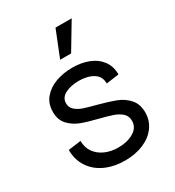

<svg xmlns="http://www.w3.org/2000/svg" viewBox="-180 -834 868 955"><g transform="rotate(-30 254.0 -357.0)"><path d="M40 -170 113 -180Q113 -141 133 -113.5Q153 -86 186.5 -71.5Q220 -57 261 -57Q312 -57 348.5 -78.5Q385 -100 385 -139Q385 -166 367 -182.5Q349 -199 322 -208.5Q295 -218 247 -230Q189 -244 153 -258Q117 -272 91.5 -299.5Q66 -327 66 -373Q66 -421 93.5 -453Q121 -485 164.5 -500.5Q208 -516 259 -516Q310 -516 351.5 -500Q393 -484 417.5 -451.5Q442 -419 442 -372L369 -362Q369 -403 336.5 -423Q304 -443 254 -443Q208 -443 176 -426.5Q144 -410 144 -377Q144 -354 161 -338.5Q178 -323 204.5 -314Q231 -305 275 -294Q335 -278 372.5 -263.5Q410 -249 436.5 -219.5Q463 -190 463 -142Q463 -96 437 -60Q411 -24 364 -4Q317 16 258 16Q196 16 146.5 -6Q97 -28 68.5 -70.5Q40 -113 40 -170ZM287 -730H380L290 -580H227Z"/></g></svg>

Font: Uncut Sans Variable
Style: Regular
Weight: 400
Designer: Kasper Nordkvist
Foundry: UNCUT.wtf
Version: Version 1.304;Glyphs 3.2 (3246)